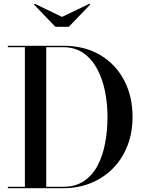

<svg xmlns="http://www.w3.org/2000/svg" viewBox="-20 -991 762 1011"><path d="M312.5 -750Q426 -750 507.8 -701.2Q589.5 -652.5 633.8 -567.8Q678 -483 678 -375Q678 -294 651.8 -225.5Q625.5 -157 576.8 -106.5Q528 -56 460.8 -28Q393.5 0 312.5 0H21.5V-7.5H111V-742.5H21.5V-750ZM223.5 -7.5H312.5Q378 -7.5 423 -38.2Q468 -69 495 -121.2Q522 -173.5 534 -239.5Q546 -305.5 546 -375Q546 -445 532.8 -510.8Q519.5 -576.5 491.2 -628.8Q463 -681 418.8 -711.8Q374.5 -742.5 312.5 -742.5H223.5ZM271.5 -850 159 -967 163.5 -971 306.5 -902 450.5 -971 455 -967 342.5 -850Z"/></svg>

Font: BodoniModa_28ptMedium
Style: Regular
Weight: 500
Designer: Owen Earl
Foundry: indestructible type
Version: Version 2.004